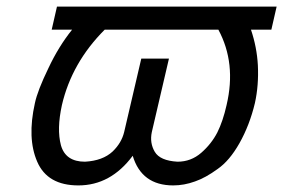

<svg xmlns="http://www.w3.org/2000/svg" viewBox="-20 -554 860 583"><path d="M820 -534 804 -464H742Q760 -411 763 -356Q766 -295 754 -241Q738 -174 707 -119Q677 -66 641 -41Q604 -14 572 -3Q539 9 506 9Q410 9 383 -81Q316 9 218 9Q124 9 93 -63Q62 -134 86 -241Q94 -279 127 -347Q158 -413 199 -464H137L153 -534ZM441 -153Q434 -120 450 -93Q466 -66 519 -63Q560 -63 591 -90Q622 -117 640 -152Q657 -186 668 -235Q698 -362 643 -464H298Q198 -364 168 -235Q152 -162 165 -113Q179 -63 238 -63Q292 -66 322 -94Q349 -120 357 -153L409 -376H493Z"/></svg>

Font: Miedinger
Style: Italic
Weight: 400
Italic angle: -13°
Version: Version 001.000